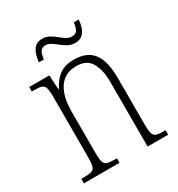

<svg xmlns="http://www.w3.org/2000/svg" viewBox="-169 -818 862 929"><g transform="rotate(-30 262.0 -353.5)"><path d="M29 0V-25H41Q70 -25 85 -29Q100 -33 105 -49Q110 -65 110 -99V-438Q110 -472 105 -487.5Q100 -503 85.5 -507Q71 -511 43 -511H33V-536H145L150 -456H153Q175 -500 206 -521.5Q237 -543 286 -543Q358 -543 392 -498.5Q426 -454 426 -359V-99Q426 -65 431 -49Q436 -33 450 -29Q464 -25 493 -25H500V0H385V-361Q385 -428 361.5 -469Q338 -510 280 -510Q216 -510 183.5 -462.5Q151 -415 151 -331V-98Q151 -64 156 -48.5Q161 -33 176 -29Q191 -25 220 -25H228V0ZM333 -609Q312 -609 294.5 -618.5Q277 -628 261.5 -640.5Q246 -653 231.5 -662.5Q217 -672 202 -672Q179 -672 171 -655Q163 -638 161 -616H133Q135 -637 141.5 -658Q148 -679 162.5 -693Q177 -707 204 -707Q225 -707 242 -697.5Q259 -688 274 -675.5Q289 -663 303.5 -653.5Q318 -644 335 -644Q358 -644 366 -660.5Q374 -677 376 -699H404Q402 -677 395.5 -656.5Q389 -636 374 -622.5Q359 -609 333 -609Z"/></g></svg>

Font: Noto Serif Bengali Condensed ExtraLight
Style: Regular
Weight: 200
Width: 3
Designer: Juan Bruce, Universal Thirst, Indian Type Foundry and the Monotype Design Team.
Foundry: Monotype Imaging Inc.
Version: Version 2.003; ttfautohint (v1.8.4.7-5d5b)